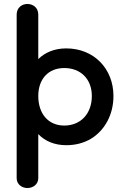

<svg xmlns="http://www.w3.org/2000/svg" viewBox="-20 -716 624 968"><path d="M314 16C361 16 402 5 438 -16C509 -59 552 -139 552 -232C552 -370 453 -472 314 -472C254 -472 206 -451 173 -418V-642C173 -678 146 -696 118 -696C91 -696 64 -678 64 -642V182C64 214 91 232 118 232C146 232 173 214 173 182V-40C206 -5 254 16 314 16ZM304 -83C223 -83 173 -143 173 -232C173 -317 223 -373 304 -373C387 -373 443 -317 443 -232C443 -143 387 -83 304 -83Z"/></svg>

Font: Dongle
Style: Regular
Weight: 400
Designer: Yanghee Ryu
Foundry: Yanghee Ryu
Version: Version 2.000